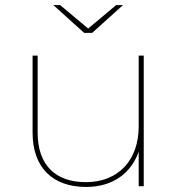

<svg xmlns="http://www.w3.org/2000/svg" viewBox="-20 -737 704 760"><path d="M321 3C426 3 499 -51 529 -137V0H549V-517H529V-236C529 -105 450 -16 320 -16C199 -16 129 -84 129 -212V-517H109V-212C109 -72 190 3 321 3ZM467 -717H440L329 -624L218 -717H191L313 -607H345Z"/></svg>

Font: Montserrat-Alt1 Thin
Style: Regular
Weight: 100
Designer: Differentunic
Foundry: Differentunic
Version: Version 7.222